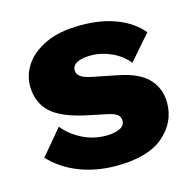

<svg xmlns="http://www.w3.org/2000/svg" viewBox="-83 -594 694 688"><g transform="rotate(-15 264.0 -250.0)"><path d="M268 10Q193 10 130.5 -14.5Q68 -39 25 -85L104 -179Q129 -147 170.5 -125.5Q212 -104 261 -104Q290 -104 310 -113Q330 -122 330 -141Q330 -155 320 -163.5Q310 -172 281 -178L213 -192Q119 -212 80.5 -249Q42 -286 42 -347Q42 -388 67 -425Q92 -462 143.5 -486Q195 -510 274 -510Q350 -510 407 -487.5Q464 -465 498 -424L418 -332Q394 -362 356.5 -379Q319 -396 282 -396Q258 -396 242.5 -391.5Q227 -387 219 -379Q211 -371 211 -359Q211 -345 224 -335.5Q237 -326 268 -320L358 -302Q434 -287 467.5 -250.5Q501 -214 501 -162Q501 -89 443 -39.5Q385 10 268 10Z"/></g></svg>

Font: Kantumruy Pro
Style: Bold
Weight: 700
Version: Version 1.002